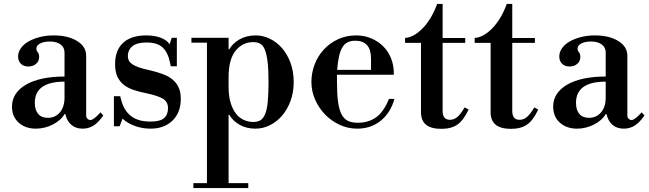

<svg xmlns="http://www.w3.org/2000/svg" viewBox="-20 -642 3297 976"><path d="M163 12Q109 12 75 -18.5Q41 -49 41 -100Q41 -136 59.5 -164Q78 -192 112.5 -212Q147 -232 196.5 -242.5Q246 -253 308 -253V-375Q308 -401 288 -416Q268 -431 233 -431Q203 -431 184 -421Q165 -411 165 -395Q165 -384 172 -376.5Q179 -369 179 -352Q179 -331 163.5 -317.5Q148 -304 124 -304Q100 -304 86 -318Q72 -332 72 -355Q72 -377 86 -397Q100 -417 124.5 -431Q149 -445 182 -453.5Q215 -462 253 -462Q326 -462 372 -433.5Q418 -405 418 -359V-55Q418 -45 424.5 -38.5Q431 -32 440 -32Q456 -32 491 -71L505 -55Q481 -20 456 -4Q431 12 400 12Q365 12 342.5 -7.5Q320 -27 312 -62H308Q299 -46 283.5 -32.5Q268 -19 248.5 -9Q229 1 207 6.5Q185 12 163 12ZM223 -43Q261 -43 284.5 -71Q308 -99 308 -146V-227Q157 -227 157 -119Q157 -83 174 -63Q191 -43 223 -43Z M745 12Q703 12 665 -2Q627 -16 603 -39L588 0H559V-153H591L596 -134Q610 -80 646 -52Q682 -24 744 -24Q794 -24 814 -41.5Q834 -59 834 -92Q834 -125 807.5 -140.5Q781 -156 724 -168Q688 -175 658.5 -185Q629 -195 608.5 -211.5Q588 -228 576.5 -253Q565 -278 565 -316Q565 -387 606 -424.5Q647 -462 723 -462Q766 -462 797.5 -450Q829 -438 842 -417L853 -450H879V-305H848L845 -320Q834 -376 806.5 -401Q779 -426 725 -426Q677 -426 653.5 -407.5Q630 -389 630 -356Q630 -344 635 -334Q640 -324 652.5 -315.5Q665 -307 686.5 -299.5Q708 -292 741 -285Q779 -276 808.5 -265Q838 -254 858 -237Q878 -220 888.5 -196.5Q899 -173 899 -139Q899 -70 857 -29Q815 12 745 12Z M953 -450H1142V-392H1146Q1163 -422 1198 -442Q1233 -462 1280 -462Q1317 -462 1352 -445Q1387 -428 1414 -397Q1441 -366 1457 -322Q1473 -278 1473 -225Q1473 -172 1456.5 -128Q1440 -84 1413 -53Q1386 -22 1351 -5Q1316 12 1279 12Q1232 12 1197.5 -8Q1163 -28 1146 -58H1142V289H1242V314H963V289H1032V-425H953ZM1268 -22Q1289 -22 1303.5 -30.5Q1318 -39 1327.5 -61.5Q1337 -84 1341 -123Q1345 -162 1345 -224Q1345 -286 1340.5 -325.5Q1336 -365 1327 -388Q1318 -411 1303 -419.5Q1288 -428 1267 -428Q1214 -428 1178 -384.5Q1142 -341 1142 -249V-200Q1142 -154 1152 -120.5Q1162 -87 1179 -65Q1196 -43 1219 -32.5Q1242 -22 1268 -22Z M1693 -262V-225Q1693 -164 1698.5 -124Q1704 -84 1716.5 -60.5Q1729 -37 1749 -27.5Q1769 -18 1799 -18Q1852 -18 1891 -45Q1930 -72 1957 -139H1985Q1965 -68 1915 -28Q1865 12 1796 12Q1748 12 1705.5 -8Q1663 -28 1631.5 -61Q1600 -94 1581.5 -136.5Q1563 -179 1563 -225Q1563 -271 1579 -313.5Q1595 -356 1625 -389Q1655 -422 1697 -442Q1739 -462 1791 -462Q1831 -462 1866 -447.5Q1901 -433 1927 -407.5Q1953 -382 1967.5 -346.5Q1982 -311 1982 -268V-262ZM1866 -344Q1866 -435 1786 -435Q1764 -435 1748 -427.5Q1732 -420 1721 -402.5Q1710 -385 1703.5 -356.5Q1697 -328 1694 -287H1866Z M2223 13Q2120 13 2120 -71V-424H2039V-449Q2065 -451 2089 -466Q2113 -481 2134 -504Q2155 -527 2172.5 -557.5Q2190 -588 2202 -622H2230V-449H2345V-424H2230V-78Q2230 -33 2267 -33Q2288 -33 2305 -47.5Q2322 -62 2342 -96L2362 -85Q2336 -30 2305 -8.5Q2274 13 2223 13Z M2577 13Q2474 13 2474 -71V-424H2393V-449Q2419 -451 2443 -466Q2467 -481 2488 -504Q2509 -527 2526.5 -557.5Q2544 -588 2556 -622H2584V-449H2699V-424H2584V-78Q2584 -33 2621 -33Q2642 -33 2659 -47.5Q2676 -62 2696 -96L2716 -85Q2690 -30 2659 -8.5Q2628 13 2577 13Z M2914 12Q2860 12 2826 -18.5Q2792 -49 2792 -100Q2792 -136 2810.5 -164Q2829 -192 2863.5 -212Q2898 -232 2947.5 -242.5Q2997 -253 3059 -253V-375Q3059 -401 3039 -416Q3019 -431 2984 -431Q2954 -431 2935 -421Q2916 -411 2916 -395Q2916 -384 2923 -376.5Q2930 -369 2930 -352Q2930 -331 2914.5 -317.5Q2899 -304 2875 -304Q2851 -304 2837 -318Q2823 -332 2823 -355Q2823 -377 2837 -397Q2851 -417 2875.5 -431Q2900 -445 2933 -453.5Q2966 -462 3004 -462Q3077 -462 3123 -433.5Q3169 -405 3169 -359V-55Q3169 -45 3175.5 -38.5Q3182 -32 3191 -32Q3207 -32 3242 -71L3256 -55Q3232 -20 3207 -4Q3182 12 3151 12Q3116 12 3093.5 -7.5Q3071 -27 3063 -62H3059Q3050 -46 3034.5 -32.5Q3019 -19 2999.5 -9Q2980 1 2958 6.5Q2936 12 2914 12ZM2974 -43Q3012 -43 3035.5 -71Q3059 -99 3059 -146V-227Q2908 -227 2908 -119Q2908 -83 2925 -63Q2942 -43 2974 -43Z"/></svg>

Font: Libre Bodoni
Style: Regular
Weight: 400
Designer: Pablo Impallari, Rodrigo Fuenzalida
Foundry: Pablo Impallari, Rodrigo Fuenzalida
Version: Version 1.001; ttfautohint (v1.5.65-e2d9)